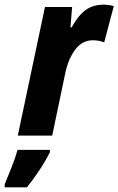

<svg xmlns="http://www.w3.org/2000/svg" viewBox="-78 -579 506 820"><path d="M-2 0 114 -549H230L223 -462H228Q256 -513 287.5 -536Q319 -559 365 -559Q375 -559 386 -557.5Q397 -556 408 -553L367 -398Q345 -407 319 -407Q273 -407 243.5 -367.5Q214 -328 201 -268L145 0ZM-58 208Q-46 179 -29 136.5Q-12 94 -3 61H135V71Q118 106 90.5 147.5Q63 189 37 221H-58Z"/></svg>

Font: Noto Sans Condensed ExtraBold
Style: Italic
Weight: 800
Width: 3
Italic angle: -12°
Designer: Monotype Design Team
Foundry: Monotype Imaging Inc.
Version: Version 2.013; ttfautohint (v1.8.4.7-5d5b)